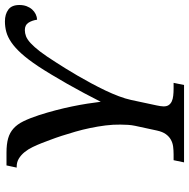

<svg xmlns="http://www.w3.org/2000/svg" viewBox="-14 -746 760 772"><g transform="rotate(-90 366.0 -360.0)"><path d="M328.1 -109.9Q326.7 -104 325.4 -95.2Q324.2 -86.4 324.2 -82Q324.2 -69.3 329.6 -61.5Q335 -53.7 344.5 -49.3Q354 -44.9 367.2 -43.5Q380.4 -42 396 -42H418.9L410.2 0H99.1L107.9 -42H130.9Q147.5 -42 162.6 -43.9Q177.7 -45.9 190.4 -53Q203.1 -60.1 212.6 -73.2Q222.2 -86.4 227.1 -108.9L246.1 -196.8Q249 -210.4 250 -225.3Q251 -240.2 251 -255.9Q251.5 -284.7 247.6 -315.7Q243.7 -346.7 237.3 -377.2Q231 -407.7 222.7 -436.5Q214.4 -465.3 206.1 -491Q197.8 -516.6 189.9 -537.1Q182.1 -557.6 176.8 -571.8Q169.4 -590.8 160.6 -608.9Q151.9 -627 140.4 -641.1Q128.9 -655.3 114.5 -664.1Q100.1 -672.9 82 -672.9H78.1L86.9 -713.9H138.2Q172.4 -713.9 195.6 -707.3Q218.8 -700.7 235.6 -685.5Q252.4 -670.4 264.6 -645.3Q276.9 -620.1 289.1 -583Q299.8 -549.8 308.6 -516.1Q317.4 -482.4 324 -450.4Q330.6 -418.5 335.2 -389.2Q339.8 -359.9 342.8 -335Q359.4 -367.7 377.7 -402.1Q396 -436.5 414.8 -469.5Q433.6 -502.4 451.7 -532.5Q469.7 -562.5 485.8 -586.9Q513.2 -627.9 536.6 -653.8Q560.1 -679.7 581.5 -694.3Q603 -709 623.5 -714.6Q644 -720.2 666 -720.2Q694.8 -720.2 713.4 -706.5Q731.9 -692.9 731.9 -662.1Q731.9 -646 727.1 -633.1Q722.2 -620.1 713.9 -610.8Q705.6 -601.6 694.8 -596.4Q684.1 -591.3 672.9 -590.8Q669.9 -611.3 660.6 -625.7Q651.4 -640.1 630.9 -640.1Q618.7 -640.1 606 -635.3Q593.3 -630.4 578.4 -616.7Q563.5 -603 544.9 -578.9Q526.4 -554.7 502 -516.1Q491.2 -499.5 477.1 -476.8Q462.9 -454.1 447.8 -428Q432.6 -401.9 417.2 -373.3Q401.9 -344.7 388.4 -316.7Q375 -288.6 365 -262Q355 -235.4 350.1 -212.9Z"/></g></svg>

Font: Droid Serif
Style: Italic
Weight: 400
Italic angle: -12°
Designer: Monotype Design team
Foundry: Monotype Imaging Inc.
Version: Version 1.03